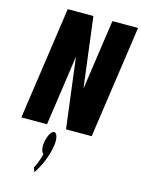

<svg xmlns="http://www.w3.org/2000/svg" viewBox="-165 -916 1001 1359"><g transform="rotate(15 335.5 -237.0)"><path d="M299.2 -512H300L364.6 0H552.6L671.5 -825H483.5L409.7 -313H408.9L344.3 -825H156.3L37.4 0H225.4ZM288.8 40C268.6 40 245.9 80 238.7 130C233 170 240.7 201 255.5 210C241 275 214.7 320 214.7 320L227.1 351C261.2 299 300.4 223 313.8 130C321 80 309.9 40 288.8 40Z"/></g></svg>

Font: Blink
Style: Obl
Weight: 400
Designer: Mew Too
Foundry: Cannot Into Space Fonts
Version: Version 001.000